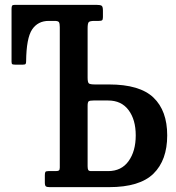

<svg xmlns="http://www.w3.org/2000/svg" viewBox="-20 -770 725 790"><path d="M208.5 -66Q218.5 -66 222.2 -68.5Q226 -71 226 -80.5V-658.5Q226 -673.5 222.5 -678.8Q219 -684 204.5 -684H180.5Q136 -684 112.2 -648.8Q88.5 -613.5 87.5 -518Q87.5 -509.5 85.2 -506.8Q83 -504 74 -504H43Q35 -504 31.2 -505.5Q27.5 -507 27.5 -515.5V-733.5Q27.5 -743 29.8 -746.5Q32 -750 41 -750H377Q392.5 -750 398 -746.5Q403.5 -743 403.5 -726.5V-699.5Q403.5 -689.5 400.2 -686.8Q397 -684 386.5 -684H369.5Q349.5 -684 345 -678.8Q340.5 -673.5 340.5 -653.5V-450.5Q340.5 -430.5 346 -426.5Q351.5 -422.5 371.5 -422.5H428.5Q555 -422.5 611.5 -368.5Q668 -314.5 668 -213Q668 -111 611.5 -55.5Q555 0 428.5 0H184.5Q173 0 168.8 -3.2Q164.5 -6.5 164.5 -19V-48.5Q164.5 -59 166.8 -62.5Q169 -66 179 -66ZM364.5 -356.5Q349.5 -356.5 345 -353.2Q340.5 -350 340.5 -334.5V-86Q340.5 -75.5 343 -70.8Q345.5 -66 355 -66H425Q479.5 -66 509 -107Q538.5 -148 538.5 -213Q538.5 -277.5 509 -317Q479.5 -356.5 425 -356.5Z"/></svg>

Font: Besley* Condensed Medium
Style: Regular
Weight: 500
Width: 3
Designer: Owen Earl
Foundry: indestructible type*
Version: Version 3.000; ttfautohint (v1.8.3)